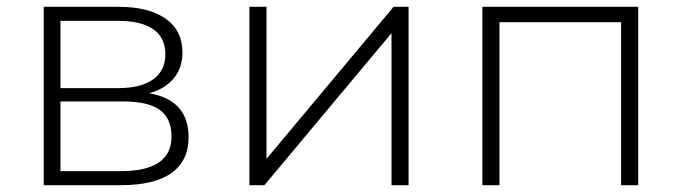

<svg xmlns="http://www.w3.org/2000/svg" viewBox="-20 -542 1996 562"><path d="M417 -269Q532 -249 532 -140Q532 -72 482.5 -36Q433 0 334 0H108V-522H328Q415 -522 464.5 -487.5Q514 -453 514 -389Q514 -343 488.5 -312.5Q463 -282 417 -269ZM157 -284H325Q392 -284 428 -309.5Q464 -335 464 -383Q464 -432 428.5 -456.5Q393 -481 325 -481H157ZM333 -41Q482 -41 482 -142Q482 -195 448 -220Q414 -245 341 -245H157V-41Z M710 -522H760V-77L1132 -522H1176V0H1126V-445L754 0H710Z M1848 -522V0H1798V-477H1442V0H1392V-522Z"/></svg>

Font: Hilab Light
Style: Regular
Weight: 300
Designer: Cristianderson Lima
Foundry: Cristianderson
Version: Version 1.0